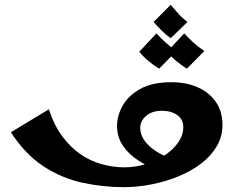

<svg xmlns="http://www.w3.org/2000/svg" viewBox="-20 -767 990 794"><path d="M491 7Q406 7 320.5 -11.5Q235 -30 159.5 -79.5Q84 -129 25 -220L182 -315Q204 -248 238.5 -202Q273 -156 314.5 -128Q356 -100 402.5 -87.5Q449 -75 494 -75Q541 -75 585 -89Q629 -103 663.5 -126.5Q698 -150 718 -179.5Q738 -209 738 -241Q738 -274 712.5 -291.5Q687 -309 650 -309Q609 -309 584.5 -288Q560 -267 560 -238Q560 -199 595.5 -165Q631 -131 696 -108L642 -59Q593 -77 552.5 -103Q512 -129 488 -165Q464 -201 464 -246Q464 -289 487.5 -330.5Q511 -372 560.5 -399.5Q610 -427 689 -427Q749 -427 796.5 -406.5Q844 -386 872 -346.5Q900 -307 900 -250Q900 -202 876 -161.5Q852 -121 811 -90Q770 -59 717.5 -37.5Q665 -16 606.5 -4.5Q548 7 491 7ZM686 -609Q666 -623 649 -640Q632 -657 615 -676L686 -747Q703 -727 718 -710Q733 -693 755 -676ZM638 -483Q615 -497 593.5 -515Q572 -533 556 -553L627 -629Q646 -608 665.5 -590.5Q685 -573 710 -556ZM753 -483Q730 -497 708.5 -515Q687 -533 671 -553L742 -629Q761 -608 780.5 -590.5Q800 -573 825 -556Z"/></svg>

Font: Marhey Light Medium
Style: Regular
Weight: 500
Version: Version 1.000